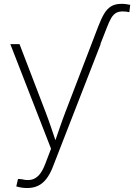

<svg xmlns="http://www.w3.org/2000/svg" viewBox="-20 -763 706 990"><path d="M451.7 -535.6 486.3 -626Q501.5 -666 516.8 -691.9Q532.2 -717.8 553.2 -730.5Q574.2 -743.2 606 -743.2Q618.7 -743.2 630.6 -741.7Q642.6 -740.2 651.4 -737.8L647 -700.2Q640.1 -702.1 630.9 -703.1Q621.6 -704.1 612.8 -704.1Q592.3 -704.1 578.4 -696.3Q564.5 -688.5 553.5 -669.9Q542.5 -651.4 530.3 -619.1L497.6 -535.6ZM64 198.2 72.8 159.7 92.3 161.1Q120.6 168.5 142.8 163.3Q165 158.2 182.4 138.2Q199.7 118.2 213.4 82L243.2 3.9L33.2 -535.6H80.6L215.8 -183.1Q231.4 -142.1 245.1 -101.3Q258.8 -60.5 272.5 -20H258.8Q272.9 -60.5 286.9 -101.3Q300.8 -142.1 316.4 -183.1L451.7 -535.6H499L252.4 97.7Q237.8 135.3 219 159.4Q200.2 183.6 175.8 195.1Q151.4 206.5 120.6 206.5Q104.5 206.5 90.8 204.3Q77.1 202.1 64 198.2Z"/></svg>

Font: Inter 20pt ExtraLight
Style: Regular
Weight: 250
Version: Version 4.001;git-66647c0bb